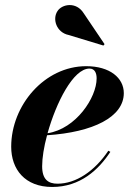

<svg xmlns="http://www.w3.org/2000/svg" viewBox="-20 -733 535 763"><path d="M252.5 -594 391 -552 395.5 -557.5 312.5 -680.5C283 -727.5 226.5 -717 208.5 -689C187 -657 204.5 -604 252.5 -594ZM147.5 -72.5C147.5 -105.5 154.5 -149.5 167 -195.5C350.5 -207.5 472 -268 472 -363C472 -423 417 -470 322.5 -470C157 -470 24.5 -314.5 24.5 -150C24.5 -60 79 10 187.5 10C299 10 372 -58.5 418.5 -129.5L410.5 -134C356 -52.5 281.5 -3 208.5 -3C172 -3 147.5 -19.5 147.5 -72.5ZM335.5 -460.5C357 -460.5 364 -442 364 -421.5C364 -345 282 -221 169 -203.5C203 -325 271 -460.5 335.5 -460.5Z"/></svg>

Font: Bodoni* 24pt
Style: Bold Italic
Weight: 700
Italic angle: -13°
Version: Version 2.3